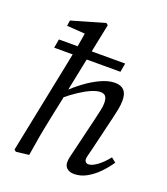

<svg xmlns="http://www.w3.org/2000/svg" viewBox="-138 -836 820 945"><g transform="rotate(20 272.0 -363.5)"><path d="M360 13Q336 13 322.5 1Q309 -11 309 -30Q309 -47 313.5 -63.5Q318 -80 325 -111L365 -278Q371 -304 376 -326.5Q381 -349 381 -364Q381 -391 372 -401Q363 -411 346 -411Q327 -411 300.5 -400Q274 -389 241 -367.5Q208 -346 168 -313L159 -350H173Q207 -384 246 -413Q285 -442 324.5 -460Q364 -478 397 -478Q429 -478 445 -461Q461 -444 461 -409Q461 -385 456 -360.5Q451 -336 445 -311L403 -135Q398 -114 394 -99.5Q390 -85 390 -77Q390 -67 395.5 -61.5Q401 -56 410 -56Q428 -56 454.5 -75Q481 -94 508 -128L532 -109Q513 -80 485.5 -51.5Q458 -23 426 -5Q394 13 360 13ZM54 8 44 0 141 -478Q152 -530 161.5 -581Q171 -632 178 -684L196 -653L79 -661L83 -690L256 -740L266 -732L191 -365L188 -348L159 -210Q152 -175 145 -140Q138 -105 132.5 -70Q127 -35 121 0ZM56 -538 64 -584H411L403 -538Z"/></g></svg>

Font: Source Serif 4
Style: Italic
Weight: 400
Italic angle: -12°
Designer: Frank Grießhammer
Foundry: Adobe Systems Incorporated
Version: Version 4.004;hotconv 1.0.116;makeotfexe 2.5.65601